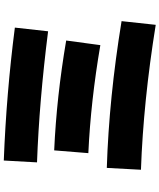

<svg xmlns="http://www.w3.org/2000/svg" viewBox="68 -876 863 1040"><g transform="rotate(-90 500.0 -356.5)"><path d="M905 -130 885 55Q469 -12 100 -25L110 -210Q489 -198 905 -130ZM800 -430 775 -245Q471 -297 190 -310L205 -495Q495 -482 800 -430ZM140 -588 150 -768Q513 -754 870 -708L850 -528Q470 -576 140 -588Z"/></g></svg>

Font: M PLUS 1p Black
Style: Regular
Weight: 900
Version: Version 1.061